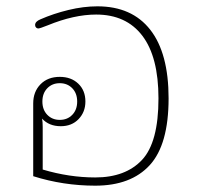

<svg xmlns="http://www.w3.org/2000/svg" viewBox="-20 -577 628 607"><path d="M85 -20V-250Q85 -287 108 -310.5Q131 -334 169 -334Q205 -334 227.5 -312.5Q250 -291 250 -256Q250 -223 228.5 -200.5Q207 -178 172 -178Q135 -178 113 -202Q115 -192 115 -175V-41Q199 -16 281 -16Q377 -16 429 -71.5Q481 -127 481 -266Q481 -397 430 -464Q379 -531 284 -531Q214 -531 131 -497Q106 -487 101 -487Q97 -487 94 -490Q91 -493 91 -498Q91 -509 108 -516Q149 -534 196.5 -545.5Q244 -557 288 -557Q397 -557 455 -483Q513 -409 513 -266Q513 -120 453.5 -55Q394 10 281 10Q180 10 85 -20ZM224 -256Q224 -282 208.5 -298Q193 -314 169 -314Q145 -314 129.5 -298Q114 -282 114 -256Q114 -230 129.5 -214Q145 -198 169 -198Q193 -198 208.5 -214Q224 -230 224 -256Z"/></svg>

Font: Maitree ExtraLight
Style: Regular
Weight: 250
Designer: CadsonDemak Team
Foundry: CadsonDemak
Version: Version 1.002